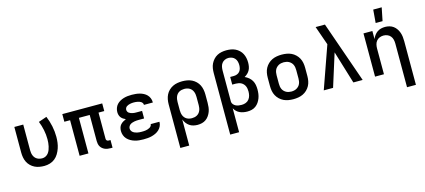

<svg xmlns="http://www.w3.org/2000/svg" viewBox="-69 -1387 4937 2231"><g transform="rotate(-15 2400.0 -271.5)"><path d="M304 8Q275 8 245.5 3Q216 -2 189.5 -15Q163 -28 141.5 -49Q120 -70 107 -96Q94 -122 88.5 -151.5Q83 -181 83 -210V-520H190V-210Q190 -194 192.5 -178Q195 -162 201 -147Q207 -132 217.5 -119.5Q228 -107 242 -99Q256 -91 272 -87.5Q288 -84 304 -84Q325 -84 344.5 -94Q364 -104 377 -121Q390 -138 397.5 -158Q405 -178 409.5 -198.5Q414 -219 416 -240Q418 -261 418 -283Q418 -339 406.5 -395Q395 -451 374 -503L473 -537Q498 -477 511.5 -412.5Q525 -348 525 -283Q525 -248 520.5 -214Q516 -180 505 -147.5Q494 -115 476 -85Q458 -55 431.5 -33.5Q405 -12 371.5 -2Q338 8 304 8Z M1123 8H1100Q1083 8 1065.5 5.5Q1048 3 1032.5 -3.5Q1017 -10 1003.5 -21Q990 -32 981 -47Q972 -62 968.5 -79Q965 -96 965 -113V-428H835V0H729V-428H660V-520H1140V-428H1071V-113Q1071 -107 1073 -101.5Q1075 -96 1079 -92Q1083 -88 1088.5 -86Q1094 -84 1100 -84H1123Z M1497 8Q1471 8 1444.5 5.5Q1418 3 1393 -4.5Q1368 -12 1344.5 -25Q1321 -38 1303 -57.5Q1285 -77 1276 -102Q1267 -127 1267 -154Q1267 -174 1272.5 -193.5Q1278 -213 1291 -228Q1304 -243 1321.5 -253.5Q1339 -264 1358 -272Q1342 -279 1327.5 -288.5Q1313 -298 1302.5 -312Q1292 -326 1287.5 -343Q1283 -360 1283 -377Q1283 -401 1291.5 -425Q1300 -449 1316.5 -467Q1333 -485 1354.5 -497Q1376 -509 1399.5 -516Q1423 -523 1447.5 -525.5Q1472 -528 1497 -528Q1521 -528 1545 -525.5Q1569 -523 1592 -517Q1615 -511 1637 -499.5Q1659 -488 1675.5 -471Q1692 -454 1701.5 -431Q1711 -408 1711 -384V-378H1604V-380Q1604 -391 1598 -400.5Q1592 -410 1582.5 -416.5Q1573 -423 1562.5 -426.5Q1552 -430 1541 -432Q1530 -434 1519 -435Q1508 -436 1497 -436Q1486 -436 1474.5 -435Q1463 -434 1452 -431.5Q1441 -429 1430 -425Q1419 -421 1410 -414.5Q1401 -408 1395.5 -397.5Q1390 -387 1390 -375Q1390 -364 1395.5 -353.5Q1401 -343 1410.5 -336.5Q1420 -330 1431 -326Q1442 -322 1453.5 -319.5Q1465 -317 1476.5 -316.5Q1488 -316 1500 -316H1565V-225H1500Q1486 -225 1472.5 -224Q1459 -223 1446 -220.5Q1433 -218 1420 -213.5Q1407 -209 1396 -201Q1385 -193 1378.5 -180.5Q1372 -168 1372 -155Q1372 -142 1378.5 -129.5Q1385 -117 1395.5 -109Q1406 -101 1418.5 -96Q1431 -91 1444 -88Q1457 -85 1470.5 -84Q1484 -83 1497 -83Q1510 -83 1522.5 -83.5Q1535 -84 1547.5 -86Q1560 -88 1572 -92Q1584 -96 1595 -102Q1606 -108 1614 -118.5Q1622 -129 1622 -142H1727V-138Q1727 -113 1716 -89.5Q1705 -66 1686.5 -48.5Q1668 -31 1645 -20Q1622 -9 1597.5 -2.5Q1573 4 1547.5 6Q1522 8 1497 8Z M1883 215V-310Q1883 -339 1888.5 -368.5Q1894 -398 1907 -424Q1920 -450 1941.5 -471Q1963 -492 1989.5 -505Q2016 -518 2045.5 -523Q2075 -528 2104 -528Q2133 -528 2162.5 -523Q2192 -518 2218.5 -505Q2245 -492 2266.5 -471Q2288 -450 2301 -424Q2314 -398 2319.5 -368.5Q2325 -339 2325 -310V-210Q2325 -183 2322 -157Q2319 -131 2310 -106Q2301 -81 2285.5 -58.5Q2270 -36 2248.5 -20.5Q2227 -5 2201 1.5Q2175 8 2148 8Q2123 8 2097.5 2Q2072 -4 2051 -18.5Q2030 -33 2014.5 -54Q1999 -75 1990 -99V215ZM2104 -84Q2120 -84 2136 -87.5Q2152 -91 2166 -99Q2180 -107 2190.5 -119.5Q2201 -132 2207 -147Q2213 -162 2215.5 -178Q2218 -194 2218 -210V-310Q2218 -326 2215.5 -342Q2213 -358 2207 -373Q2201 -388 2190.5 -400.5Q2180 -413 2166 -421Q2152 -429 2136 -432.5Q2120 -436 2104 -436Q2088 -436 2072 -432.5Q2056 -429 2042 -421Q2028 -413 2017.5 -400.5Q2007 -388 2001 -373Q1995 -358 1992.5 -342Q1990 -326 1990 -310V-210Q1990 -194 1992.5 -178Q1995 -162 2001 -147Q2007 -132 2017.5 -119.5Q2028 -107 2042 -99Q2056 -91 2072 -87.5Q2088 -84 2104 -84Z M2483 215V-525Q2483 -554 2487.5 -582.5Q2492 -611 2504.5 -636.5Q2517 -662 2536.5 -683.5Q2556 -705 2581 -718.5Q2606 -732 2634.5 -737.5Q2663 -743 2692 -743Q2720 -743 2747 -738.5Q2774 -734 2799 -722Q2824 -710 2844.5 -690.5Q2865 -671 2877.5 -646.5Q2890 -622 2895.5 -595Q2901 -568 2901 -540Q2901 -517 2897 -494Q2893 -471 2882.5 -451Q2872 -431 2855 -415Q2838 -399 2818 -388Q2843 -377 2865 -359Q2887 -341 2901 -317Q2915 -293 2920 -265.5Q2925 -238 2925 -210Q2925 -183 2921.5 -157Q2918 -131 2908.5 -106Q2899 -81 2884 -59Q2869 -37 2847.5 -21Q2826 -5 2800 1.5Q2774 8 2747 8Q2724 8 2701 4Q2678 0 2656.5 -9.5Q2635 -19 2618 -35.5Q2601 -52 2590 -73V215ZM2703 -84Q2728 -84 2751.5 -93Q2775 -102 2790.5 -121.5Q2806 -141 2812 -165Q2818 -189 2818 -214Q2818 -230 2815.5 -246.5Q2813 -263 2806.5 -278Q2800 -293 2788.5 -305.5Q2777 -318 2763 -325.5Q2749 -333 2732.5 -336.5Q2716 -340 2700 -340H2656V-432H2700Q2720 -432 2739.5 -439.5Q2759 -447 2771.5 -462.5Q2784 -478 2789 -498Q2794 -518 2794 -538Q2794 -560 2788.5 -581Q2783 -602 2769 -618.5Q2755 -635 2734.5 -643Q2714 -651 2692 -651Q2669 -651 2647.5 -641Q2626 -631 2612.5 -612.5Q2599 -594 2594.5 -571Q2590 -548 2590 -525V-149Q2592 -132 2604.5 -118Q2617 -104 2633 -96.5Q2649 -89 2667 -86.5Q2685 -84 2703 -84Z M3300 8Q3270 8 3240.5 3Q3211 -2 3184.5 -14.5Q3158 -27 3136 -48Q3114 -69 3100 -95Q3086 -121 3080.5 -150.5Q3075 -180 3075 -210V-310Q3075 -340 3080.5 -369.5Q3086 -399 3100 -425Q3114 -451 3136 -472Q3158 -493 3184.5 -505.5Q3211 -518 3240.5 -523Q3270 -528 3300 -528Q3330 -528 3359.5 -523Q3389 -518 3415.5 -505.5Q3442 -493 3464 -472Q3486 -451 3500 -425Q3514 -399 3519.5 -369.5Q3525 -340 3525 -310V-210Q3525 -180 3519.5 -150.5Q3514 -121 3500 -95Q3486 -69 3464 -48Q3442 -27 3415.5 -14.5Q3389 -2 3359.5 3Q3330 8 3300 8ZM3300 -84Q3316 -84 3332.5 -87.5Q3349 -91 3363 -99Q3377 -107 3388.5 -119Q3400 -131 3406.5 -146Q3413 -161 3415.5 -177.5Q3418 -194 3418 -210V-310Q3418 -326 3415.5 -342.5Q3413 -359 3406.5 -374Q3400 -389 3388.5 -401Q3377 -413 3363 -421Q3349 -429 3332.5 -432.5Q3316 -436 3300 -436Q3284 -436 3267.5 -432.5Q3251 -429 3237 -421Q3223 -413 3211.5 -401Q3200 -389 3193.5 -374Q3187 -359 3184.5 -342.5Q3182 -326 3182 -310V-210Q3182 -194 3184.5 -177.5Q3187 -161 3193.5 -146Q3200 -131 3211.5 -119Q3223 -107 3237 -99Q3251 -91 3267.5 -87.5Q3284 -84 3300 -84Z M3666 0 3845 -507 3821 -575Q3807 -615 3793 -655Q3779 -695 3765 -735H3877L4134 0H4022L3902 -394L3778 0Z M4610 215V-310Q4610 -334 4604.5 -357.5Q4599 -381 4584 -399.5Q4569 -418 4546.5 -427Q4524 -436 4500 -436Q4476 -436 4453.5 -427Q4431 -418 4416 -399.5Q4401 -381 4395.5 -357.5Q4390 -334 4390 -310V0H4283V-520H4390V-423Q4399 -446 4414 -466.5Q4429 -487 4449.5 -501.5Q4470 -516 4494.5 -522Q4519 -528 4544 -528Q4571 -528 4596.5 -521Q4622 -514 4643 -498.5Q4664 -483 4679 -460.5Q4694 -438 4702.5 -413.5Q4711 -389 4714 -362.5Q4717 -336 4717 -310V215ZM4451 -600 4464 -758H4566L4534 -600Z"/></g></svg>

Font: Iosevka Semibold Extended
Style: Regular
Weight: 600
Width: 7
Monospace: yes
Designer: Belleve Invis
Foundry: Belleve Invis
Version: Version 32.5.0; ttfautohint (v1.8.4)